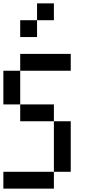

<svg xmlns="http://www.w3.org/2000/svg" viewBox="-20 -1120 540 1140"><path d="M0 0V-100H300V0ZM0 -500V-700H100V-500ZM100 -500H300V-400H100ZM100 -700V-800H400V-700ZM100 -900V-1000H200V-900ZM300 -1100V-1000H200V-1100ZM300 -100V-400H400V-100Z"/></svg>

Font: Galmuri9 Regular
Style: Regular
Weight: 400
Designer: Lee Minseo (quiple)
Version: Version 2.399;hotconv 1.1.1;makeotfexe 2.6.0 DEVELOPMENT